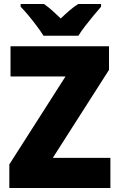

<svg xmlns="http://www.w3.org/2000/svg" viewBox="-20 -947 600 967"><path d="M536 0H27V-119L310 -562H33V-714H529V-595L246 -152H536ZM199 -767Q186 -788 165.5 -815.5Q145 -843 123 -869.5Q101 -896 84 -913V-927H201Q223 -912 242.5 -894.5Q262 -877 286 -854Q310 -877 331 -895Q352 -913 374 -927H489V-913Q473 -895 451.5 -869Q430 -843 409 -816Q388 -789 375 -767Z"/></svg>

Font: Noto Sans Malayalam SemiCondensed Black
Style: Regular
Weight: 900
Width: 4
Designer: Jelle Bosma - Monotype Design Team
Foundry: Monotype Imaging Inc.
Version: Version 2.104; ttfautohint (v1.8.4.7-5d5b)